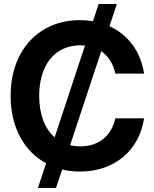

<svg xmlns="http://www.w3.org/2000/svg" viewBox="-20 -839 766 952"><path d="M168 92.8H257.8L288.1 1.5C315.9 8.3 345.7 11.7 377 11.7C544.9 11.7 670.9 -91.3 694.3 -252.4H551.8C532.7 -164.1 467.8 -113.3 378.9 -113.3C360.8 -113.3 343.8 -115.2 327.6 -119.1L481.9 -585C517.1 -561 541.5 -523.4 551.8 -474.1H694.3C678.2 -584 614.7 -667 522.9 -709L559.6 -819.3H469.2L440.9 -733.9C420.4 -737.3 398.9 -739.3 377 -739.3C176.8 -739.3 32.7 -594.2 32.7 -363.3C32.7 -206.1 100.6 -87.9 208.5 -29.3ZM174.3 -363.3C174.3 -515.6 250.5 -614.3 378.9 -614.3C386.7 -614.3 394 -613.8 401.4 -613.3L251 -158.2C201.7 -201.2 174.3 -272.5 174.3 -363.3Z"/></svg>

Font: Raveo Display Display SemiBold
Style: Regular
Weight: 600
Designer: Jakub Foglar, Rasmus Andersson (Inter)
Foundry: Jakubfoglar.com
Version: Version 1.100;Glyphs 3.2.3 (3260)